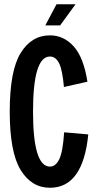

<svg xmlns="http://www.w3.org/2000/svg" viewBox="-20 -877 457 907"><path d="M26 -350Q26 -543 77.5 -626.5Q129 -710 216 -710Q281 -710 328 -658Q375 -606 393 -491L282 -466Q275 -547 259 -578.5Q243 -610 216 -610Q136 -610 136 -350Q136 -90 216 -90Q243 -90 260 -125Q277 -160 283 -252L397 -242Q372 10 216 10Q129 10 77.5 -74Q26 -158 26 -350ZM247 -857H337L264 -757H194Z"/></svg>

Font: Piscolabis
Style: Regular
Weight: 400
Designer: Ariel Martín Pérez
Foundry: Tunera Type Foundry
Version: Version 1.000